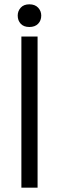

<svg xmlns="http://www.w3.org/2000/svg" viewBox="-20 -869 273 889"><path d="M79 -700H154V0H79ZM62 -797Q62 -818 76 -833.5Q90 -849 116 -849Q142 -849 156.5 -833.5Q171 -818 171 -797Q171 -774 156.5 -759Q142 -744 116 -744Q90 -744 76 -759Q62 -774 62 -797Z"/></svg>

Font: PT Sans Narrow
Style: Regular
Weight: 400
Width: 3
Designer: A.Korolkova, O.Umpeleva, V.Yefimov
Foundry: ParaType Ltd
Version: Version 2.003W OFL